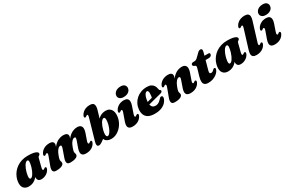

<svg xmlns="http://www.w3.org/2000/svg" viewBox="162 -2115 5294 3511"><g transform="rotate(-30 2809.0 -359.0)"><path d="M521 -178.5Q512 -143.5 515.5 -130Q519 -116.5 529 -116.5Q534.5 -116.5 540.2 -119.2Q546 -122 554.5 -129Q566.5 -139 574 -140.8Q581.5 -142.5 589 -138.5Q598.5 -133.5 599 -120.2Q599.5 -107 589 -86.5Q565.5 -41 518 -13Q470.5 15 416.5 15Q371 15 351.8 -7.8Q332.5 -30.5 332.5 -69Q332.5 -81.5 333.5 -95Q334.5 -108.5 336.2 -122.5Q338 -136.5 340.5 -149.8Q343 -163 346 -175.5L359.5 -136.5Q347 -91 315.8 -56.8Q284.5 -22.5 241.5 -3.8Q198.5 15 150 15Q80 15 43 -28.8Q6 -72.5 16.5 -160Q22.5 -207.5 42 -254.2Q61.5 -301 94.5 -342.5Q127.5 -384 173.8 -416Q220 -448 279.2 -466.2Q338.5 -484.5 410 -484.5Q481 -484.5 527 -475Q573 -465.5 594.5 -449.5Q616 -433.5 613 -413.5Q610.5 -396 600.5 -389Q590.5 -382 580.2 -374.8Q570 -367.5 565 -349.5ZM226 -162Q221.5 -124 228.8 -109.5Q236 -95 248 -95Q261.5 -95 276.2 -106.5Q291 -118 305.8 -139.8Q320.5 -161.5 334.5 -191.2Q348.5 -221 360 -258Q371.5 -295 378.5 -337Q385.5 -376 380.2 -394Q375 -412 358 -412Q340.5 -412 323.2 -396.8Q306 -381.5 290.2 -355.5Q274.5 -329.5 261.2 -297Q248 -264.5 239 -229.5Q230 -194.5 226 -162Z M968.5 -111.5 1027 -278Q1038.5 -312 1036.2 -328.2Q1034 -344.5 1014 -344.5Q996.5 -344.5 977.2 -329.5Q958 -314.5 940.2 -287.2Q922.5 -260 908 -223Q899 -199.5 892.2 -180.2Q885.5 -161 882 -146.8Q878.5 -132.5 878.5 -121.5Q878.5 -105 884.2 -91.2Q890 -77.5 890 -59.5Q890 -26 847.2 -5.5Q804.5 15 727 15Q673 15 661 -19Q649 -53 671 -111.5L737.5 -290.5Q750.5 -324.5 746.5 -337.8Q742.5 -351 732.5 -351Q727 -351 721.2 -348.2Q715.5 -345.5 706.5 -338Q695 -328.5 687.5 -326.8Q680 -325 672.5 -328.5Q663 -333.5 662.2 -346.8Q661.5 -360 672.5 -380.5Q696.5 -427 747.2 -455.8Q798 -484.5 866.5 -484.5Q908 -484.5 930.2 -468Q952.5 -451.5 952.5 -420.5Q952.5 -402 943.8 -379.5Q935 -357 923.8 -333Q912.5 -309 902.8 -285Q893 -261 891.5 -240L875 -244.5Q910 -335.5 957.5 -387.8Q1005 -440 1056.2 -462.2Q1107.5 -484.5 1153.5 -484.5Q1202 -484.5 1226.5 -468Q1251 -451.5 1251 -420.5Q1251 -402 1242.8 -379.8Q1234.5 -357.5 1223.2 -333.2Q1212 -309 1202.8 -285Q1193.5 -261 1192 -240L1171.5 -244.5Q1198 -312.5 1231.8 -358.8Q1265.5 -405 1302.8 -432.8Q1340 -460.5 1378 -472.5Q1416 -484.5 1450 -484.5Q1498.5 -484.5 1522.2 -463.2Q1546 -442 1548.2 -405.2Q1550.5 -368.5 1534 -320.5L1484.5 -179Q1472.5 -145.5 1476.8 -131.8Q1481 -118 1490.5 -118Q1497 -118 1502.5 -121Q1508 -124 1516 -131Q1528.5 -141 1536.2 -142.8Q1544 -144.5 1550.5 -140.5Q1560 -135.5 1560.8 -122.2Q1561.5 -109 1550.5 -88.5Q1527.5 -42 1477.8 -13.5Q1428 15 1359.5 15Q1310 15 1286.5 -4.2Q1263 -23.5 1261.5 -58Q1260 -92.5 1275.5 -137.5L1325 -278Q1338 -311.5 1335 -328Q1332 -344.5 1312 -344.5Q1294.5 -344.5 1275.2 -329.5Q1256 -314.5 1238 -287.2Q1220 -260 1206 -223Q1197 -199.5 1190.2 -180.2Q1183.5 -161 1180 -146.8Q1176.5 -132.5 1176.5 -121.5Q1176.5 -105 1182.2 -91.2Q1188 -77.5 1188 -59.5Q1188 -26 1145.2 -5.5Q1102.5 15 1025 15Q988.5 15 971.8 -0.2Q955 -15.5 955 -44Q955 -72.5 968.5 -111.5Z M1729 -526.5Q1739 -561 1736.5 -574Q1734 -587 1724 -587Q1718 -587 1712.5 -584.2Q1707 -581.5 1698 -574Q1686.5 -564.5 1678.8 -563Q1671 -561.5 1663.5 -564.5Q1654.5 -569.5 1653.8 -582.8Q1653 -596 1663.5 -616.5Q1680 -647.5 1707.2 -671Q1734.5 -694.5 1771.2 -707.5Q1808 -720.5 1852 -720.5Q1924.5 -720.5 1939.2 -679Q1954 -637.5 1933 -568L1854 -301.5L1821 -299.5Q1837 -348.5 1861.8 -383.5Q1886.5 -418.5 1917 -441Q1947.5 -463.5 1981.8 -474Q2016 -484.5 2050.5 -484.5Q2096.5 -484.5 2128 -465.8Q2159.5 -447 2176.2 -412.5Q2193 -378 2193 -331Q2193 -262 2168.5 -199.5Q2144 -137 2101.5 -88.8Q2059 -40.5 2005.5 -12.8Q1952 15 1893.5 15Q1828.5 15 1787.8 -17.2Q1747 -49.5 1753.5 -112.5L1788.5 -84.5L1711 -27.5Q1687.5 -10 1668.8 -2Q1650 6 1634.5 6Q1616.5 6 1606.2 -4.2Q1596 -14.5 1595.5 -36.8Q1595 -59 1605.5 -96.5ZM1951.5 -386.5Q1936 -385.5 1919 -368.2Q1902 -351 1886.5 -322.8Q1871 -294.5 1858 -259.8Q1845 -225 1837 -188Q1829 -151 1827.5 -117Q1827 -90.5 1835.5 -76.5Q1844 -62.5 1858.5 -62.5Q1874.5 -62.5 1891.8 -79.2Q1909 -96 1925.5 -124.2Q1942 -152.5 1955 -188.2Q1968 -224 1976 -262.5Q1984 -301 1984 -337.5Q1984 -357 1979.8 -367.8Q1975.5 -378.5 1968.2 -383Q1961 -387.5 1951.5 -386.5Z M2468.5 -179Q2457 -145 2460.2 -131.5Q2463.5 -118 2473.5 -118Q2479 -118 2484.8 -121Q2490.5 -124 2499 -131Q2511 -141 2518.5 -142.8Q2526 -144.5 2533.5 -140.5Q2543 -135.5 2543.8 -122.2Q2544.5 -109 2533.5 -88.5Q2509.5 -42 2460 -13.5Q2410.5 15 2343 15Q2292.5 15 2269.2 -4.5Q2246 -24 2245.2 -58.5Q2244.5 -93 2261 -139L2315 -290.5Q2327.5 -324.5 2323.8 -337.8Q2320 -351 2310 -351Q2304.5 -351 2298.8 -348.2Q2293 -345.5 2284.5 -338Q2272.5 -328.5 2265 -326.8Q2257.5 -325 2250 -328.5Q2240.5 -333.5 2240 -346.8Q2239.5 -360 2250 -380.5Q2273.5 -426.5 2322.5 -455.5Q2371.5 -484.5 2437.5 -484.5Q2482 -484.5 2505.8 -465.5Q2529.5 -446.5 2532.8 -410.5Q2536 -374.5 2518 -323ZM2469.5 -534.5Q2416 -534.5 2388.2 -558.8Q2360.5 -583 2360.5 -618.5Q2360.5 -648 2378.5 -674.2Q2396.5 -700.5 2429.8 -716.8Q2463 -733 2509.5 -733Q2566 -733 2591.2 -707.8Q2616.5 -682.5 2616.5 -648.5Q2616.5 -616 2598.2 -590Q2580 -564 2547.2 -549.2Q2514.5 -534.5 2469.5 -534.5Z M2694 -210.5Q2694 -210.5 2710.5 -215Q2727 -219.5 2753.8 -226.5Q2780.5 -233.5 2811.2 -241.8Q2842 -250 2871.5 -257.8Q2901 -265.5 2922 -271.5L2902 -249.5Q2908 -269.5 2911.8 -297.5Q2915.5 -325.5 2916 -359.5Q2916 -386 2908.2 -400.5Q2900.5 -415 2885 -415Q2871.5 -415 2858.2 -403.8Q2845 -392.5 2833.8 -371Q2822.5 -349.5 2814.2 -319Q2806 -288.5 2802 -250Q2795.5 -179.5 2819 -142.8Q2842.5 -106 2894.5 -106Q2920 -106 2941.5 -114.5Q2963 -123 2982 -138Q3001 -153 3017.5 -172Q3033 -190.5 3043.2 -196.8Q3053.5 -203 3066 -202.5Q3080 -202 3088.5 -189.5Q3097 -177 3090 -149.5Q3078.5 -106.5 3044 -69Q3009.5 -31.5 2951.8 -8.2Q2894 15 2810.5 15Q2728.5 15 2678.2 -11.5Q2628 -38 2607.8 -86.5Q2587.5 -135 2593.5 -201Q2599.5 -261.5 2625.8 -313Q2652 -364.5 2695.2 -403Q2738.5 -441.5 2795.8 -463Q2853 -484.5 2921 -484.5Q2976 -484.5 3010.8 -466.5Q3045.5 -448.5 3063.8 -417.8Q3082 -387 3087 -347.5Q3089 -336 3093 -327Q3097 -318 3104 -315Q3111.5 -312 3115.8 -307Q3120 -302 3120 -293.5Q3120 -281 3110.5 -270.2Q3101 -259.5 3075 -253Q3051 -247 3014.5 -237.5Q2978 -228 2935.5 -217Q2893 -206 2851.2 -195Q2809.5 -184 2775 -175Q2740.5 -166 2719.8 -160.5Q2699 -155 2699 -155Z M3176.5 -328.5Q3167 -333.5 3166.2 -346.8Q3165.5 -360 3176.5 -380.5Q3201 -427 3251.5 -455.8Q3302 -484.5 3370.5 -484.5Q3412 -484.5 3434.2 -468Q3456.5 -451.5 3456.5 -420.5Q3456.5 -402 3447.8 -379.5Q3439 -357 3427.8 -333Q3416.5 -309 3406.8 -285Q3397 -261 3395.5 -240L3379 -244.5Q3405.5 -312.5 3439 -358.8Q3472.5 -405 3510 -432.8Q3547.5 -460.5 3585.2 -472.5Q3623 -484.5 3657.5 -484.5Q3705.5 -484.5 3729.2 -463.2Q3753 -442 3755.5 -405.2Q3758 -368.5 3741 -320.5L3691.5 -179Q3679.5 -145 3683 -131.5Q3686.5 -118 3696.5 -118Q3702 -118 3707.8 -121Q3713.5 -124 3722 -131Q3734 -141 3741.5 -142.8Q3749 -144.5 3756.5 -140.5Q3766 -135.5 3766.8 -122.2Q3767.5 -109 3756.5 -88.5Q3732.5 -42 3683 -13.5Q3633.5 15 3566 15Q3515.5 15 3492 -4.2Q3468.5 -23.5 3467.2 -58Q3466 -92.5 3482 -137.5L3531 -278Q3544 -311.5 3541 -328Q3538 -344.5 3518 -344.5Q3505 -344.5 3490.8 -335.8Q3476.5 -327 3462.5 -311.2Q3448.5 -295.5 3435.5 -273Q3422.5 -250.5 3412 -223Q3403 -199.5 3396.2 -180.2Q3389.5 -161 3386 -146.8Q3382.5 -132.5 3382.5 -121.5Q3382.5 -105 3388.2 -91.2Q3394 -77.5 3394 -59.5Q3394 -26 3351.2 -5.5Q3308.5 15 3231 15Q3177 15 3165 -19Q3153 -53 3175 -111.5L3241.5 -290.5Q3254.5 -324.5 3250.5 -337.8Q3246.5 -351 3236.5 -351Q3231 -351 3225.2 -348.2Q3219.5 -345.5 3210.5 -338Q3199 -328.5 3191.5 -326.8Q3184 -325 3176.5 -328.5Z M3885 -376.5 3865 -385Q3852.5 -390.5 3847 -399.5Q3841.5 -408.5 3841.5 -419.5Q3841.5 -435.5 3855 -445Q3868.5 -454.5 3891 -454.5H3912.5Q3932.5 -454.5 3949 -463.2Q3965.5 -472 3982 -488.5L4061.5 -566.5Q4074 -578.5 4086 -583.5Q4098 -588.5 4112 -588.5Q4129.5 -588.5 4138 -579.5Q4146.5 -570.5 4146.5 -556.5Q4146.5 -548 4144.2 -533.2Q4142 -518.5 4136.5 -499L4048.5 -181Q4039 -146 4045.5 -131.5Q4052 -117 4075.5 -117Q4090 -117 4103.5 -124.2Q4117 -131.5 4132.5 -148.5Q4142.5 -158.5 4149.2 -162.5Q4156 -166.5 4164 -166.5Q4174 -166.5 4180 -159.2Q4186 -152 4184 -139.5Q4180 -113.5 4160.8 -86.5Q4141.5 -59.5 4109 -36.5Q4076.5 -13.5 4034 0.8Q3991.5 15 3941 15Q3892 15 3866 -4.5Q3840 -24 3836.5 -64.5Q3833 -105 3851 -168L3893.5 -311.5Q3903 -344 3900.8 -357.5Q3898.5 -371 3885 -376.5ZM4067 -373 4091.5 -451H4207.5Q4234 -451 4234 -425Q4234 -401 4215.2 -387Q4196.5 -373 4165 -373Z M4730 -178.5Q4721 -143.5 4724.5 -130Q4728 -116.5 4738 -116.5Q4743.5 -116.5 4749.2 -119.2Q4755 -122 4763.5 -129Q4775.5 -139 4783 -140.8Q4790.5 -142.5 4798 -138.5Q4807.5 -133.5 4808 -120.2Q4808.5 -107 4798 -86.5Q4774.5 -41 4727 -13Q4679.5 15 4625.5 15Q4580 15 4560.8 -7.8Q4541.5 -30.5 4541.5 -69Q4541.5 -81.5 4542.5 -95Q4543.5 -108.5 4545.2 -122.5Q4547 -136.5 4549.5 -149.8Q4552 -163 4555 -175.5L4568.5 -136.5Q4556 -91 4524.8 -56.8Q4493.5 -22.5 4450.5 -3.8Q4407.5 15 4359 15Q4289 15 4252 -28.8Q4215 -72.5 4225.5 -160Q4231.5 -207.5 4251 -254.2Q4270.5 -301 4303.5 -342.5Q4336.5 -384 4382.8 -416Q4429 -448 4488.2 -466.2Q4547.5 -484.5 4619 -484.5Q4690 -484.5 4736 -475Q4782 -465.5 4803.5 -449.5Q4825 -433.5 4822 -413.5Q4819.5 -396 4809.5 -389Q4799.5 -382 4789.2 -374.8Q4779 -367.5 4774 -349.5ZM4435 -162Q4430.5 -124 4437.8 -109.5Q4445 -95 4457 -95Q4470.5 -95 4485.2 -106.5Q4500 -118 4514.8 -139.8Q4529.5 -161.5 4543.5 -191.2Q4557.5 -221 4569 -258Q4580.5 -295 4587.5 -337Q4594.5 -376 4589.2 -394Q4584 -412 4567 -412Q4549.5 -412 4532.2 -396.8Q4515 -381.5 4499.2 -355.5Q4483.5 -329.5 4470.2 -297Q4457 -264.5 4448 -229.5Q4439 -194.5 4435 -162Z M5205 -568 5085 -179Q5074 -144.5 5077 -131.2Q5080 -118 5090 -118Q5095.5 -118 5101.2 -121Q5107 -124 5115.5 -131Q5127.5 -141 5135 -142.8Q5142.5 -144.5 5150 -140.5Q5159 -135.5 5159.8 -122.2Q5160.5 -109 5150 -88.5Q5134 -57.5 5106.2 -34.2Q5078.5 -11 5041.2 2Q5004 15 4959 15Q4909 15 4886 -4Q4863 -23 4862 -57.2Q4861 -91.5 4875 -137.5L4995 -526.5Q5006 -561 5003 -574Q5000 -587 4990 -587Q4984.5 -587 4978.8 -584.2Q4973 -581.5 4964.5 -574Q4952.5 -564.5 4945 -563Q4937.5 -561.5 4930 -564.5Q4920.5 -569.5 4919.8 -582.8Q4919 -596 4930 -616.5Q4946 -647.5 4973.8 -671Q5001.5 -694.5 5038.8 -707.5Q5076 -720.5 5121 -720.5Q5171 -720.5 5193.8 -701.5Q5216.5 -682.5 5217.8 -648.2Q5219 -614 5205 -568Z M5470 -179Q5458.5 -145 5461.8 -131.5Q5465 -118 5475 -118Q5480.5 -118 5486.2 -121Q5492 -124 5500.5 -131Q5512.5 -141 5520 -142.8Q5527.5 -144.5 5535 -140.5Q5544.5 -135.5 5545.2 -122.2Q5546 -109 5535 -88.5Q5511 -42 5461.5 -13.5Q5412 15 5344.5 15Q5294 15 5270.8 -4.5Q5247.5 -24 5246.8 -58.5Q5246 -93 5262.5 -139L5316.5 -290.5Q5329 -324.5 5325.2 -337.8Q5321.5 -351 5311.5 -351Q5306 -351 5300.2 -348.2Q5294.5 -345.5 5286 -338Q5274 -328.5 5266.5 -326.8Q5259 -325 5251.5 -328.5Q5242 -333.5 5241.5 -346.8Q5241 -360 5251.5 -380.5Q5275 -426.5 5324 -455.5Q5373 -484.5 5439 -484.5Q5483.5 -484.5 5507.2 -465.5Q5531 -446.5 5534.2 -410.5Q5537.5 -374.5 5519.5 -323ZM5471 -534.5Q5417.5 -534.5 5389.8 -558.8Q5362 -583 5362 -618.5Q5362 -648 5380 -674.2Q5398 -700.5 5431.2 -716.8Q5464.5 -733 5511 -733Q5567.5 -733 5592.8 -707.8Q5618 -682.5 5618 -648.5Q5618 -616 5599.8 -590Q5581.5 -564 5548.8 -549.2Q5516 -534.5 5471 -534.5Z"/></g></svg>

Font: Fraunces Black
Style: Italic
Weight: 900
Italic angle: -16°
Version: Version 1.000;[b76b70a41]